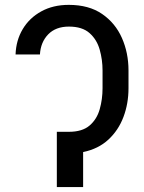

<svg xmlns="http://www.w3.org/2000/svg" viewBox="-20 -757 583 777"><path d="M234.9 -223.6H258.8Q313 -223.6 342.5 -249Q372.1 -274.4 383.5 -314.9Q395 -355.5 395 -399.9V-472.2Q395 -515.1 383.5 -555.9Q372.1 -596.7 342.5 -623Q313 -649.4 258.8 -649.4Q205.6 -649.4 175 -617.9Q144.5 -586.4 141.6 -536.6H43Q44.9 -593.8 72 -639.2Q99.1 -684.6 147 -710.9Q194.8 -737.3 258.3 -737.3Q339.8 -737.3 393.3 -700.4Q446.8 -663.6 473.4 -603.3Q500 -543 500 -472.2V-399.9Q500 -337.9 479.7 -283.9Q459.5 -230 418.7 -192.1Q377.9 -154.3 316.4 -141.6V0H210V-223.6Z"/></svg>

Font: Inter-Regular
Style: Regular
Weight: 400
Designer: Rasmus Andersson
Foundry: rsms
Version: Version 4.000;git-a52131595